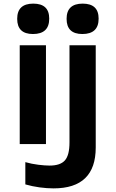

<svg xmlns="http://www.w3.org/2000/svg" viewBox="-20 -796 640 1061"><path d="M525 -693Q525 -776 437 -776Q348 -776 348 -692Q348 -608 435 -608Q525 -608 525 -693ZM252 -693Q252 -776 164 -776Q75 -776 75 -692Q75 -608 162 -608Q252 -608 252 -693ZM234 0V-546H89V0ZM509 19V-546H364V-9Q364 62 338.5 90.5Q313 119 254 119Q229 119 192 114.5Q155 110 120 100V223Q158 234 199 239.5Q240 245 276 245Q509 245 509 19Z"/></svg>

Font: Noto Sans Mono UI
Style: Bold
Weight: 700
Designer: Monotype Design team
Foundry: Monotype Imaging Inc.
Version: 1.000